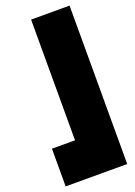

<svg xmlns="http://www.w3.org/2000/svg" viewBox="-187 -1048 823 1168"><g transform="rotate(-20 224.0 -464.5)"><path d="M24.9 -195.3H174.3V-976.6H423.3V48.8H24.9Z"/></g></svg>

Font: Wilelessous
Style: Regular
Weight: 400
Designer: Kristopher Martin
Foundry: Kristopher Martin
Version: Version 1.0; ttfautohint (v1.8.4.7-5d5b)